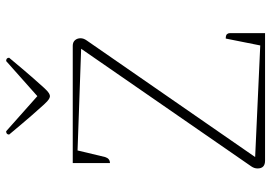

<svg xmlns="http://www.w3.org/2000/svg" viewBox="-152 -752 903 640"><g transform="rotate(-90 300.0 -431.5)"><path d="M85 0Q59 0 59 -25Q59 -36 66 -46L458 -613L119 -625L97 -533Q92 -517 77 -517V-641H468Q480 -641 486.5 -633.5Q493 -626 493 -615Q493 -605 486 -595L97 -33L469 -16L492 -131Q503 -131 506.5 -127Q510 -123 510 -118V0ZM300 -717Q296 -717 290 -720.5Q284 -724 272 -737Q260 -750 236 -777.5Q212 -805 172 -853Q172 -863 183 -863L300 -759L417 -863Q428 -863 428 -853Q388 -805 364 -777.5Q340 -750 328 -737Q316 -724 310 -720.5Q304 -717 300 -717Z"/></g></svg>

Font: Petrona Thin
Style: Regular
Weight: 100
Designer: Ringo R. Seeber
Foundry: Ringo R. Seeber
Version: Version 2.001; ttfautohint (v1.8.3)